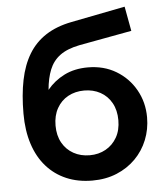

<svg xmlns="http://www.w3.org/2000/svg" viewBox="-53 -782 728 845"><g transform="rotate(-5 311.0 -360.0)"><path d="M321.5 15Q258 15 207 -6.8Q156 -28.5 119.5 -69.8Q83 -111 63.8 -170.2Q44.5 -229.5 44.5 -304.5Q44.5 -387.5 57.8 -452.8Q71 -518 100 -566Q129 -614 176 -644.5Q223 -675 289.5 -688L529 -735L549 -626.5L316 -583.5Q261 -572.5 229.5 -549Q198 -525.5 183 -488.2Q168 -451 163.5 -399.5Q195 -438 240 -460.5Q285 -483 344 -483Q414.5 -483 468.8 -450.5Q523 -418 554 -363Q585 -308 585 -241.5Q585 -188.5 566.2 -142Q547.5 -95.5 512.5 -60.2Q477.5 -25 429.2 -5Q381 15 321.5 15ZM319.5 -97Q359 -97 390.2 -114.5Q421.5 -132 439.8 -164Q458 -196 458 -240Q458 -284 440 -316.2Q422 -348.5 390.5 -365.8Q359 -383 319.5 -383Q279.5 -383 248 -365.8Q216.5 -348.5 198.5 -316.2Q180.5 -284 180.5 -240Q180.5 -196 198.5 -164Q216.5 -132 248 -114.5Q279.5 -97 319.5 -97Z"/></g></svg>

Font: Geologica Cursive Medium
Style: Regular
Weight: 500
Designer: Sindre Bremnes, Frode Helland
Foundry: Monokrom Skriftforlag AS
Version: Version 1.010;gftools[0.9.28]